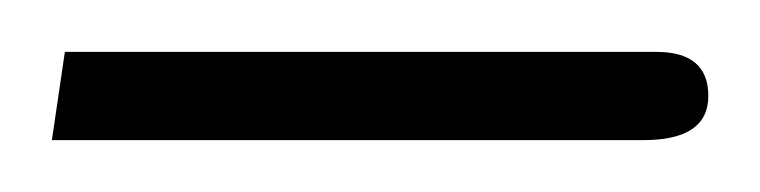

<svg xmlns="http://www.w3.org/2000/svg" viewBox="-20 -49 293 74"><path d="M0 5 5 -29H233Q253 -29 253 -12Q253 5 228 5Z"/></svg>

Font: Noto Sans Arabic Cond ExtLt
Style: Regular
Weight: 200
Width: 3
Designer: Monotype Design Team, Nadine Chahine, Nizar Qandah and Khaled Hosny
Foundry: Monotype Imaging Inc.
Version: Version 2.012; ttfautohint (v1.8.4.7-5d5b)